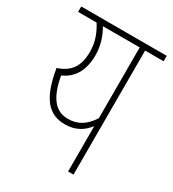

<svg xmlns="http://www.w3.org/2000/svg" viewBox="-155 -710 722 799"><g transform="rotate(30 205.5 -311.0)"><path d="M411 -622H0V-596H89C110 -562 126 -525 126 -477C126 -408 100 -369 39 -349C61 -215 107 -163 186 -163C240 -163 273 -188 296 -218V0H322V-596H411ZM71 -331C120 -354 153 -396 153 -476C153 -524 137 -566 119 -596H296V-256C267 -211 233 -189 185 -189C120 -189 87 -243 71 -331Z"/></g></svg>

Font: Noto Sans Devanagari UI ExtraCondensed Thin
Style: Regular
Weight: 100
Width: 2
Designer: Jelle Bosma - Monotype Design Team
Foundry: Monotype Imaging Inc.
Version: Version 2.004